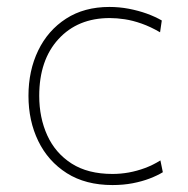

<svg xmlns="http://www.w3.org/2000/svg" viewBox="-20 -524 542 553"><path d="M304 9Q226.5 9 172.5 -25.2Q118.5 -59.5 90.2 -117.8Q62 -176 62 -248Q62 -320.5 90 -378.5Q118 -436.5 170.2 -470.2Q222.5 -504 295 -504Q323.5 -504 351 -498.8Q378.5 -493.5 402.8 -484.8Q427 -476 446 -465L441 -431Q413.5 -447 388 -456Q362.5 -465 339.5 -468.5Q316.5 -472 296 -472Q204 -472 148.5 -411.5Q93 -351 93 -248Q93 -185 116.2 -134Q139.5 -83 186.2 -53Q233 -23 304 -23Q327.5 -23 351 -27.2Q374.5 -31.5 397.5 -40Q420.5 -48.5 442 -62L449 -28Q433.5 -18.5 411.5 -10Q389.5 -1.5 362.2 3.8Q335 9 304 9Z"/></svg>

Font: Commissioner Thin
Style: Regular
Weight: 100
Designer: Kostas Bartsokas
Foundry: Kostas Bartsokas
Version: Version 1.001;gftools[0.9.23]